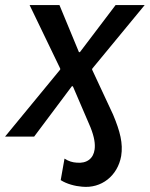

<svg xmlns="http://www.w3.org/2000/svg" viewBox="-52 -540 592 759"><path d="M-32 0H83L232 -199H236L306 -36C321 2 325 29 322 51C317 87 291 107 251 103C235 102 220 98 203 87L188 172C211 187 245 196 272 198C349 206 413 155 427 77C435 27 423 -20 395 -87L312 -265L313 -269L520 -520H405L264 -334H260L183 -520H65L186 -269V-265Z"/></svg>

Font: Fixel Text 20240404 Medium
Style: Italic
Weight: 500
Width: 4
Italic angle: -10°
Designer: AlfaBravo + MacPaw
Foundry: Kyrylo Tkachov, Marchela Mozhyna, Serhii Makarenko, Maria Weinstein, Zakhar Kryvoshyya
Version: Version 1.211;Glyphs 3.2 (3225)